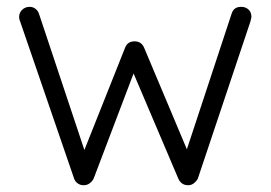

<svg xmlns="http://www.w3.org/2000/svg" viewBox="-20 -542 792 562"><path d="M716 -492Q716 -491 713 -479L559 -19Q554 -10 546 -4.5Q538 1 529 0Q520 0 513 -5Q506 -10 502 -19L371 -327L254 -19Q250 -11 242.5 -5.5Q235 0 227 0Q217 1 208.5 -4.5Q200 -10 197 -19L39 -479Q36 -485 36 -492Q36 -505 45 -513.5Q54 -522 67 -522Q76 -522 83.5 -516.5Q91 -511 94 -502L227 -103L346 -402Q353 -421 374 -421Q394 -421 402 -402L527 -105L658 -502Q664 -522 686 -522Q699 -522 707.5 -514Q716 -506 716 -492Z"/></svg>

Font: Quicksand
Style: Regular
Weight: 400
Designer: Andrew Paglinawan
Foundry: Andrew Paglinawan
Version: Version 3.000